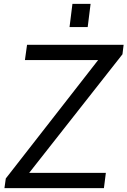

<svg xmlns="http://www.w3.org/2000/svg" viewBox="-20 -974 660 994"><path d="M518 0 528 -79H131L614 -693L620 -742H120L109 -663H488L10 -50L3 0ZM355 -954 340 -834H434L449 -954Z"/></svg>

Font: Cheyenne Sans
Style: Italic
Weight: 400
Italic angle: -8.13011°
Designer: The Public Sans project authors (U.S. Web Design System), Libre Franklin designed by Pablo Impallari and Rodrigo Fuenzal
Foundry: The Cheyenne Sans Project Authors
Version: Version 2.007